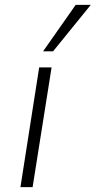

<svg xmlns="http://www.w3.org/2000/svg" viewBox="-20 -769 393 789"><path d="M64 0 141 -492H192L114 0ZM157 -558 291 -749H353L198 -558Z"/></svg>

Font: Nunito Sans 7pt ExtraLight
Style: Italic
Weight: 250
Italic angle: -9°
Designer: Vernon Adams
Foundry: Vernon Adams
Version: Version 3.101;gftools[0.9.27]